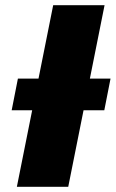

<svg xmlns="http://www.w3.org/2000/svg" viewBox="-20 -720 446 740"><path d="M45 0 185 -700H383L243 0ZM25 -295 49 -417H406L382 -295Z"/></svg>

Font: Montserrat Thin ExtraBold
Style: Italic
Weight: 800
Italic angle: -11.3°
Version: Version 9.000